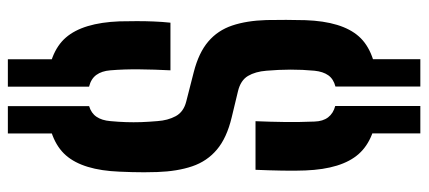

<svg xmlns="http://www.w3.org/2000/svg" viewBox="-312 -642 1058 474"><g transform="rotate(90 217.0 -405.0)"><path d="M126.1 -770.5V-913.7H193.6V-770.5ZM241.7 -770.5V-913.7H309.3V-770.5ZM126.3 104.6V-46H193.9V104.6ZM242 104.6V-46H309.5V104.6ZM193.9 8.5Q109.2 3.6 72.7 -38.6Q36.2 -80.7 32.7 -171.1Q32.2 -191.6 32.2 -212.7Q32.1 -233.9 33 -255.1Q33.8 -276.2 36 -296.8H153.6Q151.6 -257.9 151.2 -219.9Q150.8 -181.8 153.6 -148.5Q155.3 -127.1 165 -113.8Q174.7 -100.6 193.9 -95.9ZM242 8.3V-96Q259.5 -101.2 268.3 -114.3Q277.2 -127.3 279 -148.5Q280.9 -168.9 281.5 -187.3Q282.1 -205.6 281.5 -224.4Q280.8 -243.1 279 -264.4Q277.3 -290.3 266.8 -309.8Q256.3 -329.2 230.9 -335.7L157.8 -354.4Q109.9 -366.7 82.5 -390.2Q55 -413.6 43 -449.3Q31 -485 29.5 -533.8Q29 -558.9 29.1 -582.6Q29.3 -606.2 29.8 -630Q33 -720.3 69.9 -761.9Q106.8 -803.6 193.6 -808.5V-704.1Q175.1 -699.4 165.9 -686.5Q156.8 -673.7 154.6 -652.3Q151.8 -623 151.9 -593.2Q152 -563.3 154.6 -533.8Q156.7 -506.5 167.5 -488.2Q178.4 -469.9 205.3 -463.5L269.7 -448Q320.7 -435.8 349.4 -411.4Q378.2 -387.1 390.6 -350.4Q403 -313.8 404.7 -264.4Q405.3 -247.1 405.3 -231.9Q405.3 -216.8 404.9 -202Q404.5 -187.3 403.8 -171.1Q400.3 -80.8 363.5 -38.7Q326.6 3.5 242 8.3ZM279.2 -506.8Q280.7 -543.2 281.2 -579.6Q281.6 -616 280.1 -652.3Q279.5 -673.2 269.7 -686Q259.9 -698.8 241.7 -703.6V-808.3Q322.9 -803.5 360.1 -761.6Q397.3 -719.7 400.8 -629.8Q401.8 -606.5 401.2 -572.6Q400.6 -538.8 399.2 -506.8Z"/></g></svg>

Font: Big Shoulders Stencil Thin
Style: Regular
Weight: 100
Designer: Patric King
Foundry: XO Type Co
Version: Version 2.001